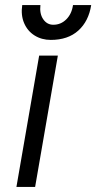

<svg xmlns="http://www.w3.org/2000/svg" viewBox="-20 -740 381 760"><path d="M135 -520H209L119 0H45ZM68 -720H140Q136 -686 151 -664Q166 -642 191 -642Q221 -642 242.5 -663.5Q264 -685 269 -720H341Q331 -656 290 -619Q249 -582 181 -582Q145 -582 117 -599.5Q89 -617 75.5 -648.5Q62 -680 68 -720Z"/></svg>

Font: Fixel Italic Variable 20240409 Display Thin
Style: Italic
Weight: 100
Italic angle: -10°
Designer: AlfaBravo + MacPaw
Foundry: Kyrylo Tkachov, Marchela Mozhyna, Serhii Makarenko, Maria Weinstein, Zakhar Kryvoshyya
Version: Version 1.211;Glyphs 3.2 (3225)